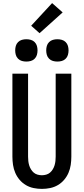

<svg xmlns="http://www.w3.org/2000/svg" viewBox="-20 -1210 540 1238"><path d="M250 8Q223 8 196.5 2.5Q170 -3 147 -16.5Q124 -30 106.5 -50.5Q89 -71 78.5 -95.5Q68 -120 64 -146.5Q60 -173 60 -200V-735H161V-200Q161 -186 162.5 -172Q164 -158 168 -144.5Q172 -131 179.5 -118.5Q187 -106 197.5 -97Q208 -88 222 -84Q236 -80 250 -80Q264 -80 278 -84Q292 -88 302.5 -97Q313 -106 320.5 -118.5Q328 -131 332 -144.5Q336 -158 337.5 -172Q339 -186 339 -200V-735H440V-200Q440 -173 436 -146.5Q432 -120 421.5 -95.5Q411 -71 393.5 -50.5Q376 -30 353 -16.5Q330 -3 303.5 2.5Q277 8 250 8ZM350 -813Q335 -813 321 -817Q307 -821 296.5 -831.5Q286 -842 282 -856Q278 -870 278 -885Q278 -900 282 -914Q286 -928 296.5 -938.5Q307 -949 321 -953Q335 -957 350 -957Q365 -957 379 -953Q393 -949 403.5 -938.5Q414 -928 418 -914Q422 -900 422 -885Q422 -870 418 -856Q414 -842 403.5 -831.5Q393 -821 379 -817Q365 -813 350 -813ZM150 -813Q135 -813 121 -817Q107 -821 96.5 -831.5Q86 -842 82 -856Q78 -870 78 -885Q78 -900 82 -914Q86 -928 96.5 -938.5Q107 -949 121 -953Q135 -957 150 -957Q165 -957 179 -953Q193 -949 203.5 -938.5Q214 -928 218 -914Q222 -900 222 -885Q222 -870 218 -856Q214 -842 203.5 -831.5Q193 -821 179 -817Q165 -813 150 -813ZM235 -996 181 -1044 316 -1190 384 -1130Z"/></svg>

Font: Zed Sans Semibold
Style: Regular
Weight: 600
Designer: Belleve Invis
Foundry: Belleve Invis
Version: Version 1.0.0; ttfautohint (v1.8.4)